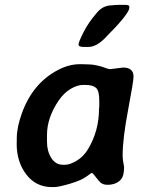

<svg xmlns="http://www.w3.org/2000/svg" viewBox="-20 -781 582 782"><path d="M171.4 -231.4V-203.6Q171.4 -165 189 -137.5Q206.5 -109.9 236.3 -109.9H245.1Q264.6 -109.9 292.5 -126.5Q320.3 -143.1 338.4 -173.3Q383.3 -248 383.3 -337.9L384.3 -347.2V-373Q384.3 -412.1 370.6 -423.6Q356.9 -435.1 327.6 -435.1H318.8Q294.4 -435.1 267.3 -418.7Q240.2 -402.3 219.7 -372.6Q171.4 -302.2 171.4 -231.4ZM506.8 -753.4V-749.5Q506.8 -725.1 406.7 -625Q371.6 -589.8 340.3 -589.8H321.8Q299.8 -589.8 299.8 -599.6Q299.8 -609.4 320.3 -650.1Q340.8 -690.9 377.4 -732.4Q401.4 -759.3 436.5 -759.3L439.5 -759.8L442.9 -760.3L463.9 -761.2H490.7Q506.8 -761.2 506.8 -753.4ZM481 -505.9Q523.9 -505.9 523.9 -468.8Q523.9 -450.2 501.7 -333Q479.5 -215.8 479.5 -148.9Q479.5 -128.9 485.4 -101.6Q485.4 -66.9 474.6 -52.7Q456.1 -28.3 416.5 -28.3Q394.5 -28.3 380.9 -46.4Q357.9 -76.7 354.7 -76.7Q351.6 -76.7 331.3 -61.5Q311 -46.4 264.9 -32.7Q218.8 -19 200.2 -19H191.4Q126.5 -19 87.2 -70.3Q47.9 -121.6 47.9 -195.8L48.3 -205.6V-214.8Q48.3 -215.8 48.3 -216.8Q48.3 -262.7 69.3 -320.3Q113.8 -443.4 218.3 -497.1Q261.7 -519.5 305.2 -519.5H314.5Q332 -518.6 344 -518.6Q356 -518.6 375.5 -514.4Q395 -510.3 407.7 -504.9Q420.4 -499.5 430.2 -499.5Z"/></svg>

Font: Averia Sans Libre
Style: Bold Italic
Weight: 700
Italic angle: -6.90001°
Version: Version 1.002